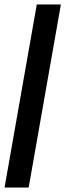

<svg xmlns="http://www.w3.org/2000/svg" viewBox="-86 -731 294 864"><path d="M-65.5 113 79.5 -711H188L43 113Z"/></svg>

Font: Anybody UltraCondensed Regular
Style: Bold Italic
Weight: 700
Width: 1
Italic angle: -10°
Designer: Tyler Finck
Foundry: Etcetera Type Company
Version: Version 1.010; ttfautohint (v1.8.3) -l 8 -r 50 -G 200 -x 14 